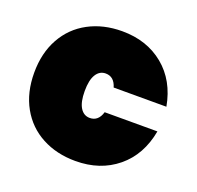

<svg xmlns="http://www.w3.org/2000/svg" viewBox="-106 -684 825 804"><g transform="rotate(20 306.5 -282.0)"><path d="M308 -571Q418 -571 493.5 -509Q569 -447 589 -337H354Q341 -381 303 -381Q276 -381 260.5 -356Q245 -331 245 -282Q245 -233 260.5 -208Q276 -183 303 -183Q341 -183 354 -227H589Q569 -117 493.5 -55Q418 7 308 7Q224 7 158.5 -28Q93 -63 56.5 -128.5Q20 -194 20 -282Q20 -370 56.5 -435.5Q93 -501 158.5 -536Q224 -571 308 -571Z"/></g></svg>

Font: Poppins Black A&M
Style: Regular
Weight: 900
Designer: Ninad Kale (Devanagari), Jonny Pinhorn (Latin)
Foundry: Indian Type Foundry
Version: 4.004